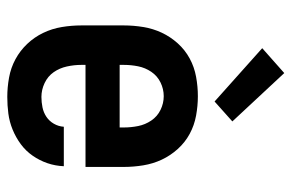

<svg xmlns="http://www.w3.org/2000/svg" viewBox="-160 -652 819 540"><g transform="rotate(90 250.0 -381.5)"><path d="M252 8Q225 8 197.5 3Q170 -2 146 -15Q122 -28 103 -48Q84 -68 72 -93Q60 -118 55.5 -145.5Q51 -173 51 -200V-320Q51 -347 55.5 -374.5Q60 -402 71.5 -426.5Q83 -451 101.5 -471.5Q120 -492 144 -505Q168 -518 195.5 -523Q223 -528 250 -528Q277 -528 304.5 -523Q332 -518 356 -505Q380 -492 398.5 -471.5Q417 -451 428.5 -426.5Q440 -402 444.5 -374.5Q449 -347 449 -320V-212H162V-200Q162 -180 166.5 -159.5Q171 -139 182.5 -122.5Q194 -106 213 -97Q232 -88 252 -88Q267 -88 281.5 -91Q296 -94 308 -102Q320 -110 327.5 -123Q335 -136 336 -151H447Q446 -127 438.5 -105Q431 -83 417.5 -63.5Q404 -44 385 -30Q366 -16 344 -7Q322 2 299 5Q276 8 252 8ZM162 -308H338V-320Q338 -340 334 -360Q330 -380 318.5 -397Q307 -414 288.5 -423Q270 -432 250 -432Q230 -432 211.5 -423Q193 -414 181.5 -397Q170 -380 166 -360Q162 -340 162 -320ZM265 -575 115 -709 185 -771 321 -625Z"/></g></svg>

Font: Zed Mono
Style: Bold
Weight: 700
Monospace: yes
Designer: Belleve Invis
Foundry: Belleve Invis
Version: Version 1.0.0; ttfautohint (v1.8.4)